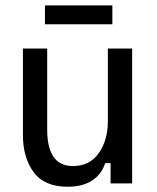

<svg xmlns="http://www.w3.org/2000/svg" viewBox="-20 -680 582 712"><path d="M231.7 12.5Q144.2 12.5 104.6 -41.7Q65 -95.8 65 -179.2V-500H155V-198.3Q155 -133.3 178.3 -98.8Q201.7 -64.2 250.8 -64.2Q312.5 -64.2 346.2 -112.1Q380 -160 380 -230.8V-500H470V0H390V-75H370Q356.7 -33.3 321.2 -10.4Q285.8 12.5 231.7 12.5ZM146.7 -590V-660H396.7V-590Z"/></svg>

Font: Familjen Grotesk GF
Style: Regular
Weight: 400
Designer: Anders Wikstroem, Jonas Baeckman, Matilda Gysing, Kristian Moeller
Foundry: Familjen STHLM AB
Version: Version 2.000; Beta; Release 4; Build 6